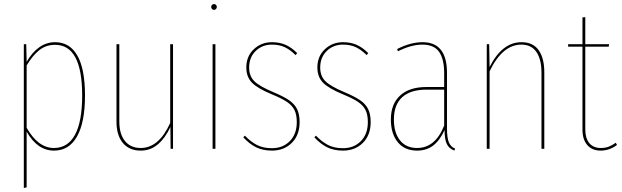

<svg xmlns="http://www.w3.org/2000/svg" viewBox="-20 -737 3080 951"><path d="M401 -264Q401 -131 361.5 -61Q322 9 248 9Q165 9 112 -85V191L98 194V-518H110L112 -431Q169 -528 253 -528Q325 -528 363 -462Q401 -396 401 -264ZM387 -264Q387 -515 253 -515Q208 -515 175 -489Q142 -463 112 -413V-104Q169 -4 247 -4Q316 -4 351.5 -69.5Q387 -135 387 -264Z M837 0H825L824 -108Q799 -54 762.5 -22.5Q726 9 677 9Q620 9 588.5 -29Q557 -67 557 -134V-518H571V-135Q571 -73 599 -38.5Q627 -4 677 -4Q767 -4 823 -128V-518H837Z M1054 -703Q1054 -697 1050 -692.5Q1046 -688 1040 -688Q1034 -688 1030 -692.5Q1026 -697 1026 -703Q1026 -708 1030 -712.5Q1034 -717 1040 -717Q1046 -717 1050 -712.5Q1054 -708 1054 -703ZM1047 0H1033V-518H1047Z M1452 -474 1444 -464Q1417 -491 1390 -503.5Q1363 -516 1327 -516Q1279 -516 1246.5 -484.5Q1214 -453 1214 -402Q1214 -360 1240 -334.5Q1266 -309 1333 -281Q1383 -260 1410.5 -241.5Q1438 -223 1451 -197.5Q1464 -172 1464 -132Q1464 -68 1425.5 -29.5Q1387 9 1327 9Q1281 9 1247.5 -8Q1214 -25 1185 -57L1193 -65Q1223 -34 1253.5 -18.5Q1284 -3 1327 -3Q1381 -3 1415.5 -38Q1450 -73 1450 -132Q1450 -169 1438.5 -192Q1427 -215 1401 -232.5Q1375 -250 1326 -270Q1256 -299 1228 -327.5Q1200 -356 1200 -403Q1200 -458 1237 -493Q1274 -528 1327 -528Q1365 -528 1394.5 -515Q1424 -502 1452 -474Z M1804 -474 1796 -464Q1769 -491 1742 -503.5Q1715 -516 1679 -516Q1631 -516 1598.5 -484.5Q1566 -453 1566 -402Q1566 -360 1592 -334.5Q1618 -309 1685 -281Q1735 -260 1762.5 -241.5Q1790 -223 1803 -197.5Q1816 -172 1816 -132Q1816 -68 1777.5 -29.5Q1739 9 1679 9Q1633 9 1599.5 -8Q1566 -25 1537 -57L1545 -65Q1575 -34 1605.5 -18.5Q1636 -3 1679 -3Q1733 -3 1767.5 -38Q1802 -73 1802 -132Q1802 -169 1790.5 -192Q1779 -215 1753 -232.5Q1727 -250 1678 -270Q1608 -299 1580 -327.5Q1552 -356 1552 -403Q1552 -458 1589 -493Q1626 -528 1679 -528Q1717 -528 1746.5 -515Q1776 -502 1804 -474Z M2234 -1 2231 9Q2204 -1 2193 -24Q2182 -47 2182 -93Q2159 -42 2126 -16.5Q2093 9 2046 9Q1984 9 1950 -33Q1916 -75 1916 -145Q1916 -222 1962 -264Q2008 -306 2092 -306H2180V-375Q2180 -444 2155 -480Q2130 -516 2072 -516Q2017 -516 1951 -483L1947 -494Q2013 -528 2073 -528Q2194 -528 2194 -376V-101Q2194 -55 2203 -32.5Q2212 -10 2234 -1ZM2180 -115V-293H2093Q2013 -293 1972 -255.5Q1931 -218 1931 -145Q1931 -80 1961 -42Q1991 -4 2046 -4Q2136 -4 2180 -115Z M2676 -379V0H2662V-377Q2662 -443 2637 -479.5Q2612 -516 2562 -516Q2469 -516 2405 -384V0H2391V-518H2403L2405 -405Q2467 -528 2563 -528Q2620 -528 2648 -488.5Q2676 -449 2676 -379Z M3036 -19Q2999 9 2955 9Q2913 9 2889 -18.5Q2865 -46 2865 -95V-506H2794V-518H2865V-651L2879 -652V-518H2997L2995 -506H2879V-96Q2879 -52 2899 -28Q2919 -4 2956 -4Q2978 -4 2995 -10.5Q3012 -17 3030 -30Z"/></svg>

Font: Fira Sans Compressed Hair
Style: Regular
Weight: 100
Width: 1
Designer: bBox Type GmbH & Carrois Corporate GbR & Edenspiekermann AG
Foundry: bBox Type GmbH & Carrois Corporate GbR & Edenspiekermann AG
Version: Version 4.301